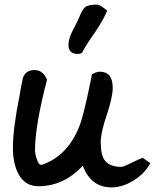

<svg xmlns="http://www.w3.org/2000/svg" viewBox="-20 -769 672 833"><path d="M339 -50Q257 39 146 39Q87 39 58 -18Q36 -63 36 -128Q36 -212 66 -360Q69 -384 79 -429Q90 -465 130 -465Q167 -465 184 -423Q132 -224 132 -118Q132 -102 139 -81Q147 -54 158 -54Q162 -54 165 -55Q273 -94 323 -218Q345 -272 379 -447Q400 -458 413 -458Q469 -458 469 -388Q469 -347 443 -270Q417 -193 417 -152Q417 -98 434 -74Q455 -45 506 -45Q516 -45 549 -62Q587 -81 600 -84L632 -61Q609 -17 560.5 13.5Q512 44 463 44Q375 44 339 -50ZM336 -540Q328 -535 317 -535Q277 -535 277 -575Q277 -599 294 -634Q321 -686 322 -690Q336 -727 349.5 -738Q363 -749 400 -749Q414 -749 445 -723Q428 -681 391 -627Q350 -569 336 -540Z"/></svg>

Font: Wortlaut AH
Style: SemiBold
Weight: 600
Designer: Andreas Höfeld
Foundry: Fontgrube AH
Version: Version 2.59